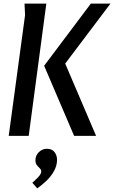

<svg xmlns="http://www.w3.org/2000/svg" viewBox="-20 -748 628 1057"><path d="M235 -728 138 0H28L118 -665L115 -728ZM480 -728H588L339 -398L509 0H388L223 -386ZM238 71Q266 71 280 89Q294 107 294 132Q294 163 278 192.5Q262 222 236.5 246.5Q211 271 185 289L158 258Q171 247 189 228.5Q207 210 207 196Q207 186 199 178.5Q191 171 183 161Q175 151 175 135Q175 108 194 89.5Q213 71 238 71Z"/></svg>

Font: Rosario SemiBold
Style: Italic
Weight: 600
Italic angle: -8.05°
Designer: Hector Gatti
Foundry: Omnibus Type
Version: Version 1.101; ttfautohint (v1.8.1.43-b0c9)